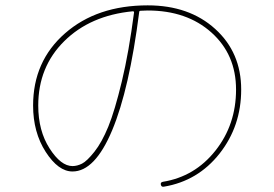

<svg xmlns="http://www.w3.org/2000/svg" viewBox="-20 -700 1040 728"><path d="M483.4 -657.2Q322.3 -641.6 223.6 -543.9Q125 -446.3 125 -299.8Q125 -204.1 168 -137.2Q210.9 -70.3 254.9 -70.3Q272.5 -70.3 291 -79.6Q309.6 -88.9 337.9 -124.5Q366.2 -160.2 390.6 -219.7Q415 -279.3 441.9 -391.1Q468.8 -502.9 488.3 -653.3Q488.3 -657.2 483.4 -657.2ZM254.9 -49.8Q201.2 -49.8 153.3 -124Q105.5 -198.2 105.5 -299.8Q105.5 -467.8 226.6 -573.7Q347.7 -679.7 540 -679.7Q697.3 -679.7 795.9 -590.3Q894.5 -501 894.5 -360.4Q894.5 -221.7 812.5 -117.7Q730.5 -13.7 601.6 7.8Q591.8 9.8 589.8 0Q587.9 -8.8 597.7 -10.7Q718.8 -30.3 796.9 -128.9Q875 -227.5 875 -360.4Q875 -493.2 781.7 -576.7Q688.5 -660.2 540 -660.2Q535.2 -660.2 526.4 -659.7Q517.6 -659.2 513.7 -659.2Q507.8 -659.2 507.8 -654.3Q470.7 -362.3 405.3 -206.1Q339.8 -49.8 254.9 -49.8Z"/></svg>

Font: Rounded-L Mgen+ 2m thin
Style: Regular
Weight: 100
Designer: [Source Han Sans]
Ryoko NISHIZUKA  (kana & ideographs); Paul D. Hunt (Latin, Greek & Cyrillic); Wenlong ZHANG  (bopomofo
Version: Version 1.059.20150602